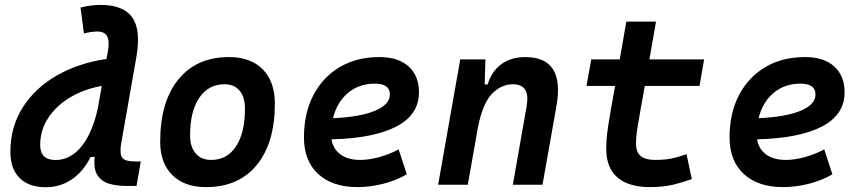

<svg xmlns="http://www.w3.org/2000/svg" viewBox="-20 -763 3556 793"><path d="M168.5 10.3Q99.1 10.3 61 -27.8Q22.9 -65.9 22.9 -135.3Q22.9 -238.8 73.7 -319.1Q124.5 -399.4 214.1 -450.9Q303.7 -502.4 419.9 -519.5L425.8 -552.2Q433.1 -594.2 422.4 -613.5Q411.6 -632.8 382.3 -632.8Q355 -632.8 326.7 -624.5L312.5 -731.9Q355.5 -742.7 395.5 -742.7Q489.7 -742.7 526.4 -690.9Q563 -639.2 543 -525.9L480.5 -170.4Q473.6 -130.9 483.6 -113.5Q493.7 -96.2 537.6 -96.2H561.5L543.9 4.9H500.5Q460.9 4.9 429.7 -4.6Q398.4 -14.2 382.1 -40Q365.7 -65.9 371.1 -114.7H354Q325.2 -55.7 277.3 -22.7Q229.5 10.3 168.5 10.3ZM384.3 -317.4 400.4 -408.2Q327.1 -395 269.5 -360.6Q211.9 -326.2 179 -275.6Q146 -225.1 146 -164.1Q146 -102.1 209 -102.1Q271 -102.1 316.7 -158.4Q362.3 -214.8 384.3 -317.4Z M831.1 9.8Q741.7 9.8 691.7 -39.8Q641.6 -89.4 641.6 -177.7Q641.6 -342.8 716.8 -435.1Q792 -527.3 925.8 -527.3Q1015.1 -527.3 1065.2 -476.6Q1115.2 -425.8 1115.2 -335Q1115.2 -172.4 1040.3 -81.3Q965.3 9.8 831.1 9.8ZM852.5 -102.5Q918 -102.5 954.8 -158.4Q991.7 -214.4 991.7 -314Q991.7 -361.8 969.7 -388.4Q947.8 -415 907.7 -415Q840.8 -415 803 -359.1Q765.1 -303.2 765.1 -203.6Q765.1 -156.2 788.1 -129.4Q811 -102.5 852.5 -102.5Z M1467.8 -102.5Q1504.4 -102.5 1546.1 -114Q1587.9 -125.5 1626.5 -146L1660.2 -43Q1613.3 -16.1 1559.8 -3.2Q1506.3 9.8 1457.5 9.8Q1353 9.8 1294.2 -44.4Q1235.4 -98.6 1235.4 -195.8Q1235.4 -295.4 1274.4 -370.1Q1313.5 -444.8 1383.5 -486.1Q1453.6 -527.3 1547.4 -527.3Q1624.5 -527.3 1667.5 -488.8Q1710.4 -450.2 1710.4 -381.8Q1710.4 -289.1 1617.2 -240.5Q1523.9 -191.9 1349.1 -187.5Q1356 -147 1386.7 -124.8Q1417.5 -102.5 1467.8 -102.5ZM1355.5 -274.9Q1466.8 -279.8 1528.6 -305.4Q1590.3 -331.1 1590.3 -373Q1590.3 -417.5 1527.8 -417.5Q1462.9 -417.5 1417.2 -379.2Q1371.6 -340.8 1355.5 -274.9Z M1789.6 0 1880.9 -517.6H1984.9L1981.9 -414.1H1994.1Q2010.3 -468.3 2050.5 -497.8Q2090.8 -527.3 2149.9 -527.3Q2314 -527.3 2278.3 -325.2L2220.7 0H2098.1L2155.3 -325.2Q2170.9 -415 2098.1 -415Q2050.8 -415 2012.5 -376.2Q1974.1 -337.4 1954.1 -237.8L1912.1 0Z M2664.6 9.8Q2576.2 9.8 2530 -30.3Q2483.9 -70.3 2483.9 -148.4Q2483.9 -180.7 2487.5 -210.9Q2491.2 -241.2 2500.5 -295.4L2520.5 -408.2H2402.3L2421.9 -517.6H2539.6L2566.9 -673.8H2689.5L2662.1 -517.6H2888.2L2869.1 -408.2H2643.1L2623 -295.4Q2614.7 -248 2610.8 -222.7Q2606.9 -197.3 2606.9 -169.9Q2606.9 -134.8 2626 -118.7Q2645 -102.5 2686.5 -102.5Q2722.7 -102.5 2750.2 -107.7Q2777.8 -112.8 2815.4 -126.5L2837.4 -23.4Q2800.3 -9.8 2759.3 0Q2718.3 9.8 2664.6 9.8Z M3225.6 -102.5Q3262.2 -102.5 3304 -114Q3345.7 -125.5 3384.3 -146L3418 -43Q3371.1 -16.1 3317.6 -3.2Q3264.2 9.8 3215.3 9.8Q3110.8 9.8 3052 -44.4Q2993.2 -98.6 2993.2 -195.8Q2993.2 -295.4 3032.2 -370.1Q3071.3 -444.8 3141.4 -486.1Q3211.4 -527.3 3305.2 -527.3Q3382.3 -527.3 3425.3 -488.8Q3468.3 -450.2 3468.3 -381.8Q3468.3 -289.1 3375 -240.5Q3281.7 -191.9 3106.9 -187.5Q3113.8 -147 3144.5 -124.8Q3175.3 -102.5 3225.6 -102.5ZM3113.3 -274.9Q3224.6 -279.8 3286.4 -305.4Q3348.1 -331.1 3348.1 -373Q3348.1 -417.5 3285.6 -417.5Q3220.7 -417.5 3175 -379.2Q3129.4 -340.8 3113.3 -274.9Z"/></svg>

Font: Cascadia Code NF SemiBold
Style: Italic
Weight: 600
Italic angle: -10°
Monospace: yes
Designer: Aaron Bell
Foundry: Saja Typeworks
Version: Version 2404.023; ttfautohint (v1.8.4)